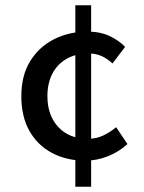

<svg xmlns="http://www.w3.org/2000/svg" viewBox="-20 -674 546 729"><path d="M304 -64Q233 -64 178 -93Q123 -122 92 -176.5Q61 -231 61 -309Q61 -388 95 -442.5Q129 -497 186 -525.5Q243 -554 312 -554Q360 -554 395.5 -537.5Q431 -521 455 -496L407 -433Q387 -452 365 -461.5Q343 -471 317 -471Q269 -471 233.5 -451Q198 -431 179 -394.5Q160 -358 160 -309Q160 -236 201.5 -191.5Q243 -147 314 -147Q347 -147 374 -160.5Q401 -174 421 -191L464 -127Q431 -97 389 -80.5Q347 -64 304 -64ZM266 35V-654H326V35Z"/></svg>

Font: Assistant ExtraLight SemiBold
Style: Regular
Weight: 600
Version: Version 3.000